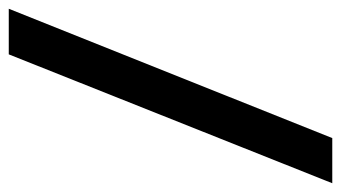

<svg xmlns="http://www.w3.org/2000/svg" viewBox="-194 -483 778 438"><g transform="rotate(90 195.0 -264.0)"><path d="M-4 105 291 -633H394L100 105Z"/></g></svg>

Font: Yrsa
Style: Bold Italic
Weight: 700
Italic angle: -7.10001°
Version: Version 2.004